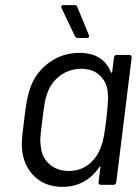

<svg xmlns="http://www.w3.org/2000/svg" viewBox="-20 -720 535 748"><path d="M435 -506H484Q493 -506 493 -496L433 -10Q431 0 422 0H372Q368 0 365.5 -3Q363 -6 364 -10L371 -68Q372 -71 370 -71.5Q368 -72 367 -69Q343 -33 306.5 -12.5Q270 8 223 8Q152 8 108.5 -38.5Q65 -85 65 -159Q65 -185 74 -252Q79 -297 84.5 -326.5Q90 -356 99 -381Q121 -440 172.5 -477Q224 -514 290 -514Q381 -514 412 -439Q413 -436 414.5 -436.5Q416 -437 417 -440L424 -496Q424 -500 427 -503Q430 -506 435 -506ZM394 -252Q401 -318 401 -336Q401 -349 400 -356Q398 -397 370.5 -424.5Q343 -452 297 -452Q250 -452 214 -425Q178 -398 164 -356Q158 -340 154.5 -321Q151 -302 145 -253Q137 -194 137 -173Q137 -164 139 -150Q142 -108 172 -81Q202 -54 248 -54Q294 -54 327 -81Q360 -108 374 -150Q380 -165 383.5 -183Q387 -201 394 -252ZM327 -579Q327 -572 318 -572H283Q277 -572 272 -579L220 -688Q219 -690 219 -694Q219 -700 227 -700H271Q280 -700 281 -693L326 -584Q327 -582 327 -579Z"/></svg>

Font: Barlow
Style: Italic
Weight: 400
Italic angle: -7°
Designer: Jeremy Tribby
Foundry: Tribby Type
Version: Version 1.408